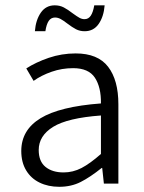

<svg xmlns="http://www.w3.org/2000/svg" viewBox="-20 -699 547 731"><path d="M258.3 -439.5Q215.8 -439.5 176.5 -425.8Q137.2 -412.1 107.9 -391.1L80.1 -438.5Q116.2 -461.9 165.5 -478.8Q214.8 -495.6 268.1 -495.6Q352.5 -495.6 391.6 -444.8Q430.7 -394 430.7 -301.8V0H375.5L369.1 -59.6H367.2Q323.2 -24.4 287.1 -6.1Q251 12.2 205.6 12.2Q163.6 12.2 130.9 -3.7Q98.1 -19.5 79.6 -50.3Q61 -81.1 61 -124Q61 -204.1 134.3 -248.8Q207.5 -293.5 364.3 -305.2Q365.2 -366.7 341.3 -403.1Q317.4 -439.5 258.3 -439.5ZM364.3 -112.8V-259.3Q237.3 -250 182.4 -216.1Q127.4 -182.1 127.4 -127.9Q127.4 -84.5 153.3 -63.5Q179.2 -42.5 222.2 -42.5Q257.8 -42.5 290.3 -59.3Q322.8 -76.2 364.3 -112.8ZM257.3 -647.9Q273.4 -636.2 282.7 -631.1Q292 -626 301.8 -626Q316.9 -626 325.7 -639.4Q334.5 -652.8 338.9 -678.7H378.4Q375 -635.7 355.7 -607.9Q336.4 -580.1 302.2 -580.1Q284.2 -580.1 269.5 -587.6Q254.9 -595.2 236.3 -609.4Q221.2 -621.1 210.7 -626.7Q200.2 -632.3 189.5 -632.3Q174.3 -632.3 165.5 -619.4Q156.7 -606.4 152.8 -580.1H112.8Q116.2 -623 135.5 -650.9Q154.8 -678.7 188.5 -678.7Q207.5 -678.7 222.9 -670.7Q238.3 -662.6 257.3 -647.9Z"/></svg>

Font: Varta
Style: Light
Weight: 300
Designer: Joana Correia, Viktoriya Grabowska, Eben Sorkin
Foundry: Sorkin Type
Version: Version 1.002; ttfautohint (v1.3) -l 8 -r 24 -G 200 -x 12 -H